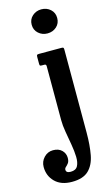

<svg xmlns="http://www.w3.org/2000/svg" viewBox="-254 -822 649 1133"><g transform="rotate(-15 70.5 -255.0)"><path d="M46.5 -697Q46.5 -729.5 69.5 -750Q92.5 -770.5 124.5 -770.5Q157 -770.5 179.8 -750Q202.5 -729.5 202.5 -697Q202.5 -664.5 179.8 -644Q157 -623.5 124.5 -623.5Q92.5 -623.5 69.5 -644Q46.5 -664.5 46.5 -697ZM58 -450H43Q34 -450 31.5 -452.2Q29 -454.5 29 -464V-504.5Q29 -514.5 31.5 -517.2Q34 -520 44.5 -520H181Q189.5 -520 192.2 -517.5Q195 -515 195 -506V2Q195 78.5 184 136.8Q173 195 139.2 227.5Q105.5 260 37.5 260Q-29 260 -65.8 223.2Q-102.5 186.5 -102.5 132Q-102.5 98.5 -79.5 74.5Q-56.5 50.5 -24 50.5Q10 50.5 29.5 69.8Q49 89 49 116.5Q49 137 41 147.8Q33 158.5 25 165.2Q17 172 17 181Q17 200.5 45 200.5Q76.5 200.5 88 179Q99.5 157.5 98.5 122.8Q97.5 88 90.2 46.5Q83 5 76 -35.5Q69 -76 69 -108.5V-438.5Q69 -450 58 -450Z"/></g></svg>

Font: Besley* Condensed Semi
Style: Regular
Weight: 600
Width: 3
Designer: Owen Earl
Foundry: indestructible type*
Version: Version 3.000; ttfautohint (v1.8.3)